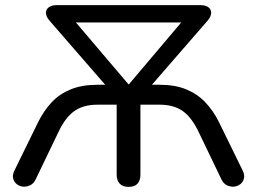

<svg xmlns="http://www.w3.org/2000/svg" viewBox="-20 -725 1008 752"><path d="M484 7Q461 7 449 -5.5Q437 -18 437 -41V-315H362Q306 -315 270.5 -289.5Q235 -264 208 -206L120 -23Q112 -6 98.5 0.5Q85 7 71 6Q57 5 46 -3.5Q35 -12 31.5 -26Q28 -40 37 -58L130 -248Q152 -292 182.5 -324.5Q213 -357 257 -375Q301 -393 362 -393H416L412 -370L174 -644Q161 -659 160 -673Q159 -687 170.5 -696Q182 -705 204 -705H763Q786 -705 797 -696Q808 -687 807 -673Q806 -659 793 -644L555 -370L551 -393H605Q666 -393 709.5 -375Q753 -357 784 -324.5Q815 -292 837 -248L930 -58Q939 -40 935.5 -26Q932 -12 921 -3.5Q910 5 896 6Q882 7 868.5 0.5Q855 -6 847 -23L759 -206Q732 -264 696.5 -289.5Q661 -315 605 -315H530V-41Q530 -18 518.5 -5.5Q507 7 484 7ZM483 -395H485L716 -668V-637H251V-668Z"/></svg>

Font: Nunito Medium
Style: Regular
Weight: 500
Designer: Vernon Adams
Foundry: Vernon Adams
Version: Version 3.602